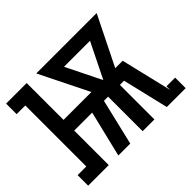

<svg xmlns="http://www.w3.org/2000/svg" viewBox="-138 -703 877 877"><g transform="rotate(-45 300.0 -265.0)"><path d="M-15 0V-68H41V-462H-15V-530H118V-292H298L180 -530H570L452 -292H500L559 -45V-68H615V0H493L440 -223H413V0H337V-223H310L257 0H180L234 -223H118V0ZM375 -292 459 -462H291Z"/></g></svg>

Font: Iosevka Slab Extended
Style: Regular
Weight: 400
Width: 7
Monospace: yes
Designer: Belleve Invis
Foundry: Belleve Invis
Version: Version 11.1.1; ttfautohint (v1.8.3)